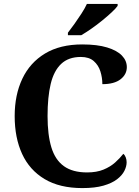

<svg xmlns="http://www.w3.org/2000/svg" viewBox="-20 -951 708 981"><path d="M401 10Q285 10 208 -36Q131 -82 93 -164.5Q55 -247 55 -358Q55 -466 94 -548.5Q133 -631 210 -677.5Q287 -724 400 -724Q477 -724 527.5 -708.5Q578 -693 603 -667Q628 -641 628 -608Q628 -571 596 -546Q564 -521 503 -521Q503 -554 493 -586Q483 -618 459 -639Q435 -660 393 -660Q330 -660 292.5 -624.5Q255 -589 239 -522Q223 -455 223 -358Q223 -262 242.5 -198Q262 -134 306.5 -102Q351 -70 425 -70Q474 -70 509 -84.5Q544 -99 568.5 -121Q593 -143 610 -165Q618 -159 622.5 -147Q627 -135 627 -122Q627 -101 615.5 -78Q604 -55 578 -35Q552 -15 508.5 -2.5Q465 10 401 10ZM327 -784Q342 -803 360.5 -829Q379 -855 396.5 -882Q414 -909 424 -931H581V-921Q572 -908 550.5 -888Q529 -868 502 -846Q475 -824 447 -804.5Q419 -785 395 -771H327Z"/></svg>

Font: Noto Serif Gujarati
Style: Bold
Weight: 700
Version: Version 2.102